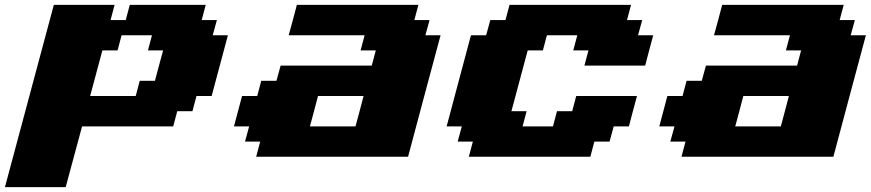

<svg xmlns="http://www.w3.org/2000/svg" viewBox="-54 -645 3582 790"><path d="M-33.7 125H216.3Q227.5 83 250 0Q272.5 -83 283.7 -125H658.7L675.3 -187.5H737.8L754.4 -250H816.9Q828.1 -292 850.3 -375.2Q872.6 -458.5 883.8 -500H821.3L838.4 -562.5H775.9L792.5 -625H480L463.4 -562.5H400.9L417.5 -625H167.5Q133.8 -500 66.9 -250Q0 0 -33.7 125ZM504.4 -250H316.9L367.2 -437.5H429.7L446.3 -500H571.3L554.7 -437.5H617.2Q611.3 -417 600.1 -375Q588.9 -333 583.5 -312.5H521Z M1000 0H1625Q1647 -83 1691.7 -250Q1736.3 -417 1758.8 -500H1696.3L1713.4 -562.5H1650.9L1667.5 -625H1167.5Q1162.1 -604 1150.9 -562.3Q1139.6 -520.5 1133.8 -500H1446.3L1429.7 -437.5H1492.2L1475.6 -375H1100.6L1083.5 -312.5H1021L1004.4 -250H941.9Q936.5 -229 925.3 -187.3Q914.1 -145.5 908.7 -125H971.2L954.1 -62.5H1016.6ZM1408.7 -125H1221.2Q1227.1 -145.5 1238 -187.3Q1249 -229 1254.4 -250H1441.9Q1436.5 -229 1425.5 -187.3Q1414.6 -145.5 1408.7 -125Z M1875 0H2375L2391.6 -62.5H2454.1L2471.2 -125H2533.7Q2539.1 -145.5 2550 -187.3Q2561 -229 2566.9 -250H2316.9L2300.3 -187.5H2237.8L2221.2 -125H2096.2L2112.8 -187.5H2050.3Q2061.5 -229 2083.7 -312.3Q2106 -395.5 2117.2 -437.5H2179.7L2196.3 -500H2321.3L2304.7 -437.5H2367.2L2350.6 -375H2600.6Q2606 -395.5 2616.9 -437.3Q2627.9 -479 2633.8 -500H2571.3L2588.4 -562.5H2525.9L2542.5 -625H2042.5L2025.9 -562.5H1963.4L1946.3 -500H1883.8Q1867.2 -437.5 1833.7 -312.5Q1800.3 -187.5 1783.7 -125H1846.2L1829.1 -62.5H1891.6Z M2750 0H3375Q3397 -83 3441.7 -250Q3486.3 -417 3508.8 -500H3446.3L3463.4 -562.5H3400.9L3417.5 -625H2917.5Q2912.1 -604 2900.9 -562.3Q2889.6 -520.5 2883.8 -500H3196.3L3179.7 -437.5H3242.2L3225.6 -375H2850.6L2833.5 -312.5H2771L2754.4 -250H2691.9Q2686.5 -229 2675.3 -187.3Q2664.1 -145.5 2658.7 -125H2721.2L2704.1 -62.5H2766.6ZM3158.7 -125H2971.2Q2977.1 -145.5 2988 -187.3Q2999 -229 3004.4 -250H3191.9Q3186.5 -229 3175.5 -187.3Q3164.6 -145.5 3158.7 -125Z"/></svg>

Font: Faithful 32x
Style: BoldOblique
Weight: 400
Foundry: Faithful Resource Pack
Version: Version 1.0; January 27, 2023